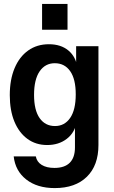

<svg xmlns="http://www.w3.org/2000/svg" viewBox="-20 -746 582 981"><path d="M260 215Q170 215 114 171Q58 127 50 53H163Q168 81 193 96.5Q218 112 258 112Q310 112 336.5 85.5Q363 59 363 7V-122L371 -121Q362 -68 321 -36.5Q280 -5 221 -5Q163 -5 120 -36.5Q77 -68 53.5 -125Q30 -182 30 -260Q30 -339 54.5 -397.5Q79 -456 124 -488Q169 -520 230 -520Q291 -520 329.5 -488Q368 -456 376 -399H369V-510H483V-5Q483 99 424 157Q365 215 260 215ZM261 -102Q310 -102 338.5 -143.5Q367 -185 367 -264Q367 -342 338.5 -382.5Q310 -423 260 -423Q211 -423 182.5 -381.5Q154 -340 154 -261Q154 -183 182.5 -142.5Q211 -102 261 -102ZM195 -594V-726H325V-594Z"/></svg>

Font: Instrument Sans SemiCondensed SemiBold
Style: Regular
Weight: 600
Width: 4
Designer: Rodrigo Fuenzalida
Foundry: fragTYPE
Version: Version 1.000;gftools[0.9.28]